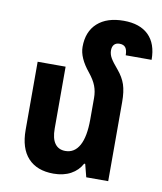

<svg xmlns="http://www.w3.org/2000/svg" viewBox="-86 -833 772 913"><g transform="rotate(10 300.0 -377.0)"><path d="M497 0H391L375 -62H370Q352 -28 317 -9Q282 10 234 10Q154 10 111 -36.5Q68 -83 68 -172V-501H203V-202Q203 -154 220.5 -130Q238 -106 271 -106Q315 -106 338.5 -148.5Q362 -191 362 -275V-378Q362 -409 352 -435.5Q342 -462 317 -493Q266 -555 266 -608Q266 -682 311.5 -723Q357 -764 438 -764Q516 -764 558 -723Q600 -682 600 -604H475Q475 -629 466 -641Q457 -653 437 -653Q420 -653 411 -643Q402 -633 402 -615Q402 -596 412.5 -578Q423 -560 448 -531Q475 -499 486 -466Q497 -433 497 -382Z"/></g></svg>

Font: Noto Sans Armenian SmBd Narrow
Style: Regular
Weight: 600
Width: 4
Designer: Monotype Design team
Foundry: Monotype Imaging Inc.
Version: Version 1.000